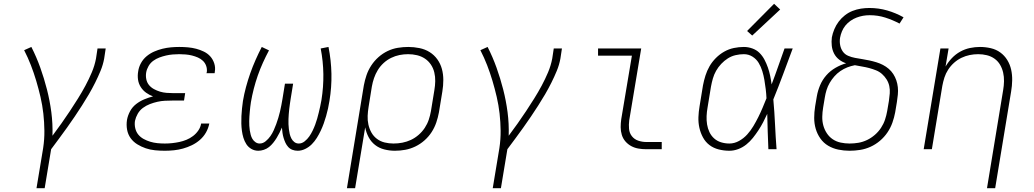

<svg xmlns="http://www.w3.org/2000/svg" viewBox="-20 -785 5440 1010"><path d="M172 205 207 -6Q214 -52 213.5 -97.5Q213 -143 208 -187.5Q203 -232 193 -275Q183 -318 170.5 -360Q158 -402 142.5 -442Q127 -482 107 -521L145 -538Q172 -485 192 -429Q212 -373 227 -314.5Q242 -256 250 -195Q258 -134 256 -71Q280 -103 303 -135.5Q326 -168 347.5 -200.5Q369 -233 390 -266.5Q411 -300 429.5 -334.5Q448 -369 463 -404.5Q478 -440 485 -477L493 -530H536L528 -477Q522 -444 509 -412.5Q496 -381 480.5 -350Q465 -319 447.5 -289Q430 -259 411 -229.5Q392 -200 372.5 -171Q353 -142 332.5 -113.5Q312 -85 291 -56.5Q270 -28 249 0L215 205Z M847 8Q821 8 795.5 5.5Q770 3 746.5 -5Q723 -13 702 -26Q681 -39 667 -58.5Q653 -78 648.5 -103Q644 -128 648 -154Q652 -177 664 -199.5Q676 -222 696 -237.5Q716 -253 739 -262.5Q762 -272 785 -278Q766 -285 749 -297Q732 -309 720.5 -327Q709 -345 706 -366.5Q703 -388 707 -410Q710 -432 721.5 -453Q733 -474 751 -489Q769 -504 790.5 -513.5Q812 -523 834.5 -528.5Q857 -534 879 -536Q901 -538 923 -538Q946 -538 968.5 -536Q991 -534 1012 -528.5Q1033 -523 1052.5 -513.5Q1072 -504 1086 -488.5Q1100 -473 1107 -451.5Q1114 -430 1110 -408Q1110 -406 1109.5 -404Q1109 -402 1109 -400H1066Q1067 -402 1067 -403Q1067 -404 1068 -406Q1070 -423 1064.5 -438.5Q1059 -454 1047.5 -465Q1036 -476 1021 -482.5Q1006 -489 990 -493Q974 -497 957 -498.5Q940 -500 923 -500Q906 -500 888.5 -498.5Q871 -497 853.5 -493Q836 -489 818.5 -482.5Q801 -476 786 -465Q771 -454 761.5 -437.5Q752 -421 749 -404Q746 -386 749.5 -368.5Q753 -351 763.5 -338Q774 -325 789.5 -316.5Q805 -308 821.5 -303Q838 -298 856 -296.5Q874 -295 893 -295H954L948 -256H886Q867 -256 847.5 -255Q828 -254 808 -249.5Q788 -245 768.5 -237.5Q749 -230 732 -217.5Q715 -205 704.5 -186.5Q694 -168 690 -149Q687 -130 691.5 -110.5Q696 -91 707.5 -77Q719 -63 735.5 -54Q752 -45 770 -39.5Q788 -34 807.5 -32Q827 -30 847 -30Q866 -30 885 -32Q904 -34 923 -38Q942 -42 960.5 -49.5Q979 -57 995.5 -69.5Q1012 -82 1023.5 -99Q1035 -116 1038 -135H1081Q1076 -110 1063.5 -88Q1051 -66 1031.5 -49Q1012 -32 989 -21Q966 -10 942.5 -3.5Q919 3 895 5.5Q871 8 847 8Z M1339 8Q1319 8 1302.5 -1.5Q1286 -11 1276 -26.5Q1266 -42 1260.5 -60Q1255 -78 1252.5 -97Q1250 -116 1249.5 -135.5Q1249 -155 1250 -174.5Q1251 -194 1253 -214Q1255 -234 1258 -254Q1264 -290 1274 -327Q1284 -364 1296.5 -399.5Q1309 -435 1324.5 -470Q1340 -505 1357 -538L1395 -520Q1378 -488 1363 -455Q1348 -422 1336 -387.5Q1324 -353 1315 -318Q1306 -283 1300 -248Q1298 -235 1296.5 -222.5Q1295 -210 1294 -197.5Q1293 -185 1292 -172.5Q1291 -160 1291 -148Q1291 -136 1291.5 -123.5Q1292 -111 1294 -99Q1296 -87 1299 -75.5Q1302 -64 1308 -54Q1314 -44 1324 -37Q1334 -30 1346 -30Q1363 -30 1377.5 -42Q1392 -54 1402.5 -69Q1413 -84 1420 -100Q1427 -116 1433 -132Q1439 -148 1444 -165Q1449 -182 1453 -198.5Q1457 -215 1460 -231.5Q1463 -248 1466 -265L1479 -345H1522L1509 -265Q1507 -252 1505 -238.5Q1503 -225 1501.5 -211.5Q1500 -198 1499 -185Q1498 -172 1497.5 -158.5Q1497 -145 1497.5 -132Q1498 -119 1499.5 -106Q1501 -93 1504 -80.5Q1507 -68 1512.5 -57Q1518 -46 1528 -38Q1538 -30 1552 -30Q1568 -30 1582.5 -41.5Q1597 -53 1607 -67.5Q1617 -82 1624.5 -97.5Q1632 -113 1638 -129Q1644 -145 1648.5 -161Q1653 -177 1657 -193.5Q1661 -210 1664.5 -226Q1668 -242 1671 -259Q1682 -328 1681 -395.5Q1680 -463 1667 -530L1708 -538Q1722 -468 1723.5 -397Q1725 -326 1713 -254Q1710 -234 1705.5 -214Q1701 -194 1695.5 -174.5Q1690 -155 1683 -135.5Q1676 -116 1667 -97Q1658 -78 1646.5 -59.5Q1635 -41 1620 -26Q1605 -11 1585.5 -1.5Q1566 8 1546 8Q1531 8 1518 3Q1505 -2 1496 -12Q1487 -22 1481.5 -34Q1476 -46 1472 -59Q1468 -72 1466 -86Q1464 -100 1463 -114Q1457 -100 1450 -86Q1443 -72 1435 -59Q1427 -46 1417 -33.5Q1407 -21 1395 -11.5Q1383 -2 1368 3Q1353 8 1339 8Z M1805 205 1894 -336Q1899 -363 1908 -389.5Q1917 -416 1933 -440.5Q1949 -465 1971 -484.5Q1993 -504 2019 -516.5Q2045 -529 2073 -533.5Q2101 -538 2128 -538Q2157 -538 2186.5 -532Q2216 -526 2240 -511Q2264 -496 2280.5 -473Q2297 -450 2304.5 -422.5Q2312 -395 2312 -364.5Q2312 -334 2307 -304L2289 -194Q2284 -167 2275 -140.5Q2266 -114 2250.5 -90Q2235 -66 2213 -46.5Q2191 -27 2165 -14.5Q2139 -2 2112 3Q2085 8 2057 8Q2029 8 2001.5 1Q1974 -6 1953 -22.5Q1932 -39 1919 -63.5Q1906 -88 1901 -115L1848 205ZM2050 -30Q2074 -30 2097 -34.5Q2120 -39 2141.5 -49Q2163 -59 2182 -75.5Q2201 -92 2214.5 -112.5Q2228 -133 2235.5 -155.5Q2243 -178 2247 -201L2265 -311Q2269 -334 2269.5 -358Q2270 -382 2264.5 -404.5Q2259 -427 2246.5 -445.5Q2234 -464 2215.5 -476.5Q2197 -489 2174 -494.5Q2151 -500 2127 -500Q2104 -500 2081.5 -495.5Q2059 -491 2037.5 -480.5Q2016 -470 1998 -453.5Q1980 -437 1967.5 -416.5Q1955 -396 1947.5 -374Q1940 -352 1936 -329L1919 -223Q1915 -199 1914 -175.5Q1913 -152 1918 -129.5Q1923 -107 1934 -87.5Q1945 -68 1963 -54.5Q1981 -41 2003.5 -35.5Q2026 -30 2050 -30Z M2572 205 2607 -6Q2614 -52 2613.5 -97.5Q2613 -143 2608 -187.5Q2603 -232 2593 -275Q2583 -318 2570.5 -360Q2558 -402 2542.5 -442Q2527 -482 2507 -521L2545 -538Q2572 -485 2592 -429Q2612 -373 2627 -314.5Q2642 -256 2650 -195Q2658 -134 2656 -71Q2680 -103 2703 -135.5Q2726 -168 2747.5 -200.5Q2769 -233 2790 -266.5Q2811 -300 2829.5 -334.5Q2848 -369 2863 -404.5Q2878 -440 2885 -477L2893 -530H2936L2928 -477Q2922 -444 2909 -412.5Q2896 -381 2880.5 -350Q2865 -319 2847.5 -289Q2830 -259 2811 -229.5Q2792 -200 2772.5 -171Q2753 -142 2732.5 -113.5Q2712 -85 2691 -56.5Q2670 -28 2649 0L2615 205Z M3380 0Q3359 0 3338.5 -3.5Q3318 -7 3300.5 -16.5Q3283 -26 3270 -41Q3257 -56 3251 -75.5Q3245 -95 3245 -116Q3245 -137 3248 -158L3304 -492H3126V-530H3353L3290 -152Q3287 -129 3289 -107Q3291 -85 3304 -68.5Q3317 -52 3337.5 -45Q3358 -38 3380 -38H3461V0Z M3817 8Q3788 8 3760.5 1Q3733 -6 3712 -22Q3691 -38 3678 -62Q3665 -86 3659 -113Q3653 -140 3654 -168.5Q3655 -197 3660 -226L3678 -336Q3683 -362 3691 -387.5Q3699 -413 3712.5 -436.5Q3726 -460 3746 -480Q3766 -500 3790 -513.5Q3814 -527 3840.5 -532.5Q3867 -538 3893 -538Q3916 -538 3938 -530Q3960 -522 3975.5 -506.5Q3991 -491 4001.5 -471Q4012 -451 4019.5 -429.5Q4027 -408 4031.5 -386Q4036 -364 4039 -341Q4057 -388 4073.5 -435.5Q4090 -483 4107 -530H4150Q4125 -463 4100 -395.5Q4075 -328 4048 -262Q4054 -196 4057 -130.5Q4060 -65 4065 0H4022Q4020 -46 4018.5 -93Q4017 -140 4016 -186Q4006 -164 3994.5 -142Q3983 -120 3969.5 -99.5Q3956 -79 3940.5 -59.5Q3925 -40 3905.5 -24.5Q3886 -9 3863 -0.5Q3840 8 3817 8ZM3817 -30Q3843 -30 3867.5 -43.5Q3892 -57 3910.5 -77.5Q3929 -98 3943 -121.5Q3957 -145 3969 -169Q3981 -193 3991.5 -218Q4002 -243 4012 -268Q4011 -292 4008 -316.5Q4005 -341 4001 -364.5Q3997 -388 3990 -411Q3983 -434 3971 -454Q3959 -474 3938.5 -487Q3918 -500 3893 -500Q3872 -500 3850 -495Q3828 -490 3809 -478Q3790 -466 3774 -449Q3758 -432 3747 -412.5Q3736 -393 3730 -372Q3724 -351 3720 -329L3702 -219Q3698 -197 3697 -174.5Q3696 -152 3699.5 -130.5Q3703 -109 3712 -90Q3721 -71 3736.5 -57Q3752 -43 3773 -36.5Q3794 -30 3817 -30ZM3937 -598 3910 -622 4052 -765 4084 -735Z M4449 8Q4419 8 4390 2Q4361 -4 4336.5 -18.5Q4312 -33 4295.5 -56.5Q4279 -80 4271 -107.5Q4263 -135 4263 -165Q4263 -195 4268 -226L4277 -279Q4282 -308 4294 -336.5Q4306 -365 4326.5 -388.5Q4347 -412 4374.5 -428Q4402 -444 4431 -452Q4410 -459 4393.5 -472Q4377 -485 4367.5 -503.5Q4358 -522 4355.5 -544Q4353 -566 4356 -589Q4360 -610 4369 -631.5Q4378 -653 4392 -671.5Q4406 -690 4424.5 -704.5Q4443 -719 4464.5 -727.5Q4486 -736 4508.5 -739.5Q4531 -743 4553 -743Q4602 -743 4647 -730Q4692 -717 4733 -694L4712 -661Q4676 -680 4637 -692.5Q4598 -705 4555 -705Q4537 -705 4520 -702Q4503 -699 4486 -692.5Q4469 -686 4454 -675.5Q4439 -665 4427.5 -651Q4416 -637 4409 -620Q4402 -603 4399 -586Q4396 -567 4399.5 -548Q4403 -529 4413.5 -514Q4424 -499 4441.5 -491.5Q4459 -484 4478 -480.5Q4497 -477 4516 -474Q4535 -471 4553.5 -467Q4572 -463 4590 -457.5Q4608 -452 4624.5 -443.5Q4641 -435 4655 -423Q4669 -411 4679 -395.5Q4689 -380 4695 -362.5Q4701 -345 4703 -326Q4705 -307 4703 -287Q4701 -267 4698 -248L4689 -194Q4684 -167 4674.5 -140Q4665 -113 4648.5 -88.5Q4632 -64 4609 -44.5Q4586 -25 4559.5 -13Q4533 -1 4505 3.5Q4477 8 4449 8ZM4449 -30Q4473 -30 4496 -34Q4519 -38 4541 -48.5Q4563 -59 4582 -75.5Q4601 -92 4614.5 -112.5Q4628 -133 4635.5 -155.5Q4643 -178 4647 -201L4656 -254Q4659 -274 4660.5 -294Q4662 -314 4658 -332.5Q4654 -351 4644 -367Q4634 -383 4620 -395.5Q4606 -408 4588.5 -415Q4571 -422 4552.5 -427Q4534 -432 4515 -435Q4496 -438 4477 -442Q4456 -438 4437 -430.5Q4418 -423 4400.5 -411Q4383 -399 4369 -383Q4355 -367 4344.5 -349Q4334 -331 4328 -311.5Q4322 -292 4319 -273L4310 -219Q4306 -195 4305.5 -171Q4305 -147 4311 -125Q4317 -103 4329.5 -84Q4342 -65 4360.5 -52.5Q4379 -40 4402 -35Q4425 -30 4449 -30Z M5172 205 5257 -311Q5261 -334 5261.5 -357.5Q5262 -381 5257 -403Q5252 -425 5241 -444Q5230 -463 5212 -476Q5194 -489 5171.5 -494.5Q5149 -500 5126 -500Q5103 -500 5081 -495.5Q5059 -491 5038 -481Q5017 -471 4999 -455Q4981 -439 4968 -419Q4955 -399 4948 -377Q4941 -355 4937 -333L4882 0H4839L4927 -530H4970L4954 -435Q4968 -459 4987.5 -479.5Q5007 -500 5031.5 -513.5Q5056 -527 5082.5 -532.5Q5109 -538 5135 -538Q5164 -538 5192 -531.5Q5220 -525 5242 -509Q5264 -493 5278.5 -469.5Q5293 -446 5299 -419Q5305 -392 5304.5 -362.5Q5304 -333 5299 -304L5215 205Z"/></svg>

Font: Iosevka Curly XLtExObl
Style: Regular
Weight: 200
Width: 7
Italic angle: -9°
Monospace: yes
Designer: Belleve Invis
Foundry: Belleve Invis
Version: Version 11.0.1; ttfautohint (v1.8.3)